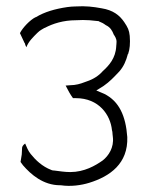

<svg xmlns="http://www.w3.org/2000/svg" viewBox="-20 -626 492 626"><path d="M45 -518 60 -486 61 -485C62 -481 63 -477 66 -472C73 -491 88 -505 102 -519C111 -528 119 -531 125 -535H126C152 -549 187 -560 227 -560C243 -561 258 -561 272 -560L302 -557L303 -556C311 -553 317 -550 325 -544C340 -537 346 -526 351 -513C354 -509 360 -500 360 -490C360 -483 359 -478 359 -476V-475C357 -436 335 -412 315 -394C303 -380 285 -368 264 -361C253 -357 239 -351 222 -349C211 -348 203 -348 194 -347C201 -333 209 -318 218 -306H227C303 -306 340 -251 345 -202C346 -198 347 -195 347 -188L348 -179C352 -145 334 -118 315 -103C291 -86 255 -65 209 -65C191 -65 173 -68 157 -70C157 -70 150 -70 147 -72C118 -83 96 -104 80 -124C72 -134 67 -146 62 -158C56 -154 52 -148 52 -144C52 -135 51 -132 51 -124V-123L47 -98C49 -95 52 -91 55 -87C81 -57 121 -22 176 -22H178C211 -17 245 -22 271 -30C339 -51 398 -93 395 -179C390 -249 368 -296 320 -320L294 -331L318 -346C338 -360 350 -373 369 -393C383 -409 391 -427 397 -450H398V-451C403 -464 405 -485 403 -509C401 -528 397 -536 385 -554C370 -576 349 -593 311 -599C284 -604 259 -607 227 -605H226C218 -605 208 -604 200 -603C159 -597 125 -587 97 -570H96C78 -561 54 -536 45 -518Z"/></svg>

Font: SolarCharger
Style: 150
Weight: 100
Designer: Mew Too
Foundry: Cannot Into Space Fonts/KineticPlasma Fonts
Version: Version 1.100